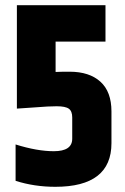

<svg xmlns="http://www.w3.org/2000/svg" viewBox="-20 -713 481 739"><path d="M45 -693H386V-553H194V-436Q211 -437 248 -437Q324 -437 366.5 -398.5Q409 -360 409 -284V-162Q409 6 193 6Q112 6 40 -17V-157Q123 -131 187 -131Q258 -131 258 -179V-261Q258 -285 245 -294.5Q232 -304 198 -304Q180 -304 162.5 -303Q145 -302 111.5 -299.5Q78 -297 45 -295Z"/></svg>

Font: Khand Black
Style: Regular
Weight: 900
Designer: Sanchit Sawaria and Jyotish Sonowal (Devanagari), Satya Rajpurohit (Latin)
Foundry: Indian Type Foundry
Version: Version 2.000;PS 1.0;hotconv 1.0.79;makeotf.lib2.5.61930